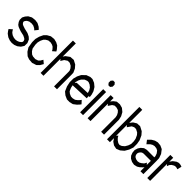

<svg xmlns="http://www.w3.org/2000/svg" viewBox="260 -2132 3445 3445"><g transform="rotate(45 1982.5 -409.5)"><path d="M413.6 -274.9 440.9 -210.9 439.5 -137.7 403.8 -82 352.1 -42 296.9 -20.5 239.3 -13.7 184.1 -20.5 126 -41.5 71.3 -81.1 43.5 -116.7 22.9 -149.9 82 -202.1 100.1 -172.9 117.7 -149.9 155.8 -123 198.7 -107.4 239.7 -102.1 281.7 -107.4 320.3 -122.6 353.5 -148.4 366.7 -168.9 367.2 -190.4 356 -216.8 338.4 -232.4 293 -254.9 206.1 -274.9 156.7 -292 125.5 -304.2 93.3 -325.7 62.5 -368.7 47.9 -407.7V-466.8L73.2 -516.1L110.4 -560.1L172.9 -593.8L247.1 -602.5L313 -593.8L375 -561.5L402.8 -536.6L417 -520.5L365.2 -457.5L355 -469.7L337.9 -484.4L293.9 -507.3L246.1 -513.7L191.9 -507.3L152.3 -486.3L131.8 -461.9L121.1 -442.4V-425.3L125.5 -416L141.1 -395L155.8 -384.8L179.2 -375.5L223.1 -360.4L314 -339.4L374.5 -310.1Z M855.5 -202.1 915.5 -151.9 879.9 -90.8 832 -44.9 751 -18.6 668.5 -25.4 611.3 -45.9 551.3 -100.6 508.3 -169.4 489.3 -282.2V-363.3L508.8 -439.5L543.9 -513.7L589.8 -559.1L652.8 -594.7L729.5 -602.5L794.9 -586.9L848.1 -558.6L894.5 -504.9L915 -471.2L855.5 -419.9L839.4 -447.3L806.6 -484.4L772.5 -502.9L725.6 -513.7L672.4 -508.8L629.4 -483.9L600.6 -456.1L575.7 -403.3L562 -349.6V-292L576.2 -207L603.5 -163.6L645 -125.5L681.2 -111.8L743.2 -107.4L798.3 -125.5L825.7 -151.9Z M1399.4 -418.5 1401.9 -368.2V0.5H1328.1V-367.2L1326.7 -395L1308.1 -435.5L1277.3 -471.7L1227.5 -498H1176.8L1122.6 -461.9L1085 -400.4L1059.6 -431.6V0.5H986.8V-820.3H1059.6V-486.8L1088.4 -527.3L1161.6 -580.1L1242.7 -585.9L1318.8 -545.4L1367.7 -488.8Z M1832 -155.3 1850.6 -179.2 1904.3 -120.1 1883.3 -92.3 1849.6 -56.6 1792.5 -12.7 1721.2 3.9 1717.8 2.9H1665.5H1658.2L1587.9 -28.3L1531.2 -75.2L1492.7 -163.1L1473.6 -252L1474.1 -344.2L1493.7 -417.5L1528.3 -486.8L1596.2 -552.2L1669.4 -579.1L1723.1 -580.1L1790.5 -552.2L1849.1 -503.9L1890.1 -437.5L1909.7 -373.5L1917 -318.4L1890.1 -313.5L1894 -262.7L1549.8 -249L1561.5 -195.3L1587.9 -135.7L1622.6 -106.9L1671.9 -85L1714.4 -84L1764.6 -95.7L1805.7 -127ZM1584.5 -428.2 1560.5 -381.3 1547.4 -331.5 1548.3 -303.7 1570.8 -332.5 1839.4 -343.3 1838.4 -351.6 1825.2 -395.5 1797.9 -439.5 1756.8 -473.1 1711.4 -492.2 1680.7 -491.2 1630.9 -473.1Z M1987.3 -2V-587.9H2060.5V-2ZM2003.9 -702.6 1974.1 -738.3V-788.1L2003.9 -822.8H2045.4L2074.7 -788.1V-738.3L2045.4 -702.6Z M2559.1 -470.7 2574.7 -400.4V-21H2501.5V-388.7L2491.7 -434.1L2468.8 -476.6L2438 -508.8L2389.2 -523.4L2342.8 -524.4L2301.8 -499.5L2257.3 -432.6L2231 -463.9V-21H2157.7V-606.9H2231V-518.6L2267.1 -563L2317.9 -601.1L2391.6 -607.4L2460.9 -588.9L2521.5 -539.6Z M3097.2 -401.4 3110.8 -323.2V-230.5L3083.5 -151.4L3040 -77.1L2977.5 -23.9L2908.7 3.9L2838.9 -10.3L2781.2 -49.8L2745.1 -103V0H2671.4V-820.8H2745.1V-490.7L2788.6 -544.9L2851.1 -583L2925.8 -586.4L3008.8 -543L3057.6 -487.3ZM3037.1 -247.6V-314.5L3027.3 -370.6L2998 -433.6L2967.3 -468.8L2910.2 -498.5H2863.8L2821.3 -478L2769 -403.3L2742.7 -435.1V-159.2L2769 -190.9L2789.1 -155.3L2821.8 -122.1L2863.3 -94.7L2902.8 -86.4L2943.8 -103L2987.3 -139.6L3018.6 -193.4Z M3571.8 -421.4 3574.7 -343.8V-19H3501V-122.1L3485.8 -102.5L3441.4 -60.5L3398.4 -33.7L3337.4 -19.5L3275.9 -30.3L3221.7 -58.1L3185.1 -97.7L3164.1 -153.3L3158.7 -215.3L3177.2 -273.9L3207 -318.4L3253.9 -357.4L3309.1 -371.1H3500.5L3499.5 -401.4L3481.4 -451.2L3447.8 -495.1L3410.2 -512.2L3361.3 -517.6L3320.8 -507.8L3282.2 -484.9L3245.1 -448.2L3234.4 -436.5L3184.6 -501L3197.8 -515.6L3242.7 -559.1L3297.4 -591.3L3356.9 -606L3426.3 -599.1L3490.2 -569.8L3543.9 -499.5ZM3474.6 -210 3501.5 -178.2V-282.7H3315.9L3283.2 -274.9L3257.8 -253.4L3241.7 -229.5L3233.4 -203.6L3235.8 -176.8L3245.6 -150.9L3261.7 -133.3L3295.9 -115.7L3337.4 -107.9L3377.9 -115.2L3410.6 -133.8L3448.7 -165Z M3928.7 -608.4 3964.4 -595.7 3944.3 -511.7 3915 -521.5 3887.7 -524.4 3858.4 -518.6 3816.9 -494.6 3788.1 -461.9 3772 -418 3746.1 -449.2V-19.5H3673.3V-605.5H3746.1V-506.8L3781.7 -555.7L3839.8 -598.6L3884.8 -612.8Z"/></g></svg>

Font: Gap Sans
Style: Regular
Weight: 400
Designer: Alexandre Liziard and Étienne Ozeray
Foundry: Interstices.io
Version: Version 1.6.1 - December 3. 2014